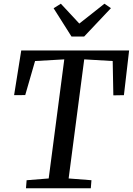

<svg xmlns="http://www.w3.org/2000/svg" viewBox="-20 -1015 716 1035"><path d="M120 0 123.5 -43.5 242.5 -53 326.5 -695 169 -686 116 -502.5 56 -502 94.5 -743H676L648 -502L591 -501L587.5 -686L434 -695L350 -53L473 -43.5L469.5 0ZM365.5 -818 269 -970.5 308 -995Q333 -968 357.8 -941.5Q382.5 -915 407.5 -888Q441.5 -915 475.5 -941.5Q509.5 -968 543 -995L578 -971L433.5 -818Z"/></svg>

Font: Merriweather
Style: Italic
Weight: 400
Italic angle: -7.8°
Designer: Eben Sorkin
Foundry: Eben Sorkin
Version: Version 2.100